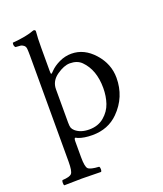

<svg xmlns="http://www.w3.org/2000/svg" viewBox="-166 -805 971 1146"><g transform="rotate(-20 320.0 -232.0)"><path d="M191 -322V-110Q191 -86 195 -76Q199 -66 210 -56Q242 -28 297 -28Q353 -28 391 -60Q429 -92 444 -136.5Q459 -181 459 -233Q459 -348 395 -412Q368 -439 321 -439Q284 -439 237.5 -406.5Q191 -374 191 -322ZM114 -559Q114 -591 112.5 -607Q111 -623 100 -630.5Q89 -638 83 -638.5Q77 -639 50 -641Q39 -652 44 -671Q133 -678 184 -698Q197 -698 197 -688Q193 -648 193 -583V-438Q193 -430 193.5 -426Q194 -422 194.5 -419.5Q195 -417 198 -418.5Q201 -420 203.5 -422.5Q206 -425 212 -431Q235 -455 272 -472.5Q309 -490 349 -490Q430 -490 492 -420.5Q554 -351 554 -263Q554 -141 468 -55Q403 10 303 10Q250 10 214 -4Q213 -5 206.5 -8Q200 -11 198.5 -10.5Q197 -10 195 -5.5Q193 -1 193 10V110Q193 171 206.5 184.5Q220 198 275 201Q280 206 280 218Q280 230 275 234Q189 232 154 232Q126 232 42 234Q38 230 38 218Q38 206 42 201Q89 199 101.5 184.5Q114 170 114 110Z"/></g></svg>

Font: Linux Libertine Mono O
Style: Mono
Weight: 400
Designer: Philipp H. Poll
Foundry: Philipp H. Poll
Version: Version 5.1.7